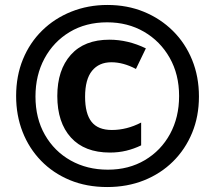

<svg xmlns="http://www.w3.org/2000/svg" viewBox="-20 -744 866 774"><path d="M412 10Q329 10 261.5 -18Q194 -46 145.5 -96Q97 -146 71 -212.5Q45 -279 45 -357Q45 -438 72.5 -505Q100 -572 150 -621Q200 -670 267.5 -697Q335 -724 413 -724Q493 -724 560 -696.5Q627 -669 677 -619.5Q727 -570 754.5 -502.5Q782 -435 782 -355Q782 -275 754.5 -208.5Q727 -142 677.5 -93Q628 -44 560.5 -17Q493 10 412 10ZM415 -60Q499 -60 564 -98.5Q629 -137 665.5 -204Q702 -271 702 -357Q702 -444 664 -511Q626 -578 560.5 -616Q495 -654 412 -654Q326 -654 261 -615Q196 -576 159.5 -508.5Q123 -441 123 -355Q123 -267 161 -200.5Q199 -134 265 -97Q331 -60 415 -60ZM423 -129Q321 -129 266 -189.5Q211 -250 211 -357Q211 -462 265.5 -523Q320 -584 421 -584Q496 -584 568 -549L528 -466Q477 -493 429 -493Q379 -493 351 -458.5Q323 -424 323 -354Q323 -286 349 -253Q375 -220 431 -220Q491 -220 549 -250V-158Q520 -144 489 -136.5Q458 -129 423 -129Z"/></svg>

Font: Noto Sans Arabic UI Cn XBd
Style: Regular
Weight: 800
Width: 3
Designer: Monotype Design Team, Nadine Chahine and Nizar Qandah
Foundry: Monotype Imaging Inc.
Version: Version 2.010; ttfautohint (v1.8.4.7-5d5b)